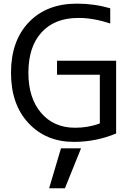

<svg xmlns="http://www.w3.org/2000/svg" viewBox="-20 -762 728 1047"><path d="M248 264.6 312.5 46.9H421.9L334 264.6ZM291 -430.7H613.3V-34.2Q503.9 11.7 382.8 11.7Q231.4 11.7 135.7 -90.3Q40 -192.4 40 -365.2Q40 -539.1 137.2 -640.6Q234.4 -742.2 399.4 -742.2Q493.2 -742.2 581.1 -716.8V-633.8Q487.3 -665 406.2 -664.1Q278.3 -664.1 206.5 -585.4Q134.8 -506.8 134.8 -365.2Q134.8 -227.5 204.1 -146.5Q273.4 -65.4 389.6 -65.4Q461.9 -65.4 524.4 -88.9V-354.5H291Z"/></svg>

Font: Gen Shin Gothic Regular
Style: Regular
Weight: 400
Designer: [Source Han Sans]
Ryoko NISHIZUKA  (kana & ideographs); Paul D. Hunt (Latin, Greek & Cyrillic); Wenlong ZHANG  (bopomofo
Version: Version 1.002.20150607